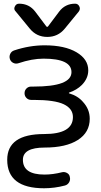

<svg xmlns="http://www.w3.org/2000/svg" viewBox="-20 -800 540 1027"><path d="M215.8 -83Q370.1 -83 370.1 -173.8Q370.1 -218.8 321.3 -242.2Q272.5 -265.6 160.2 -265.6H146.5Q131.8 -265.6 121.6 -275.9Q111.3 -286.1 111.3 -301.3Q111.3 -316.4 121.6 -326.7Q131.8 -336.9 146.5 -336.9H160.2Q362.3 -336.9 362.3 -414.1Q362.3 -486.3 212.9 -486.3Q151.4 -486.3 79.1 -461.9Q64.5 -457 51.3 -463.4Q38.1 -469.7 33.2 -483.4Q28.3 -498 34.7 -511.7Q41 -525.4 55.7 -530.3Q137.7 -557.6 218.8 -557.6Q326.2 -557.6 389.2 -520.5Q452.1 -483.4 452.1 -423.8Q452.1 -380.9 418 -345.7Q390.6 -318.4 349.6 -304.7Q348.6 -304.7 348.6 -302.7Q348.6 -300.8 349.6 -300.8Q396.5 -287.1 423.8 -254.9Q460 -215.8 460 -165Q460 -91.8 396.5 -51.3Q333 -10.7 218.8 -10.7Q102.5 -10.7 102.5 54.7Q102.5 133.8 217.8 133.8Q262.7 133.8 312.5 121.1Q326.2 118.2 338.9 125.5Q351.6 132.8 353.5 146.5Q357.4 162.1 349.6 175.3Q341.8 188.5 327.1 192.4Q271.5 207 215.8 207Q18.6 207 18.6 54.7Q18.6 -83 215.8 -83ZM227.5 -659.2Q232.4 -653.3 237.3 -659.2L295.9 -737.3Q328.1 -780.3 381.8 -780.3Q397.5 -780.3 404.3 -765.6Q407.2 -759.8 407.2 -753.9Q407.2 -746.1 401.4 -738.3L326.2 -646.5Q290 -602.5 232.9 -602.5Q175.8 -602.5 139.6 -646.5L63.5 -739.3Q56.6 -746.1 56.6 -754.9Q56.6 -759.8 59.6 -765.6Q66.4 -780.3 82 -780.3Q135.7 -780.3 168 -738.3Z"/></svg>

Font: Rounded Mgen+ 1m regular
Style: Regular
Weight: 400
Designer: [Source Han Sans]
Ryoko NISHIZUKA  (kana & ideographs); Paul D. Hunt (Latin, Greek & Cyrillic); Wenlong ZHANG  (bopomofo
Version: Version 1.059.20150602